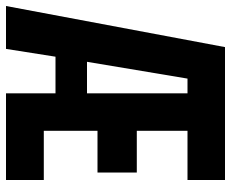

<svg xmlns="http://www.w3.org/2000/svg" viewBox="-85 -685 770 640"><g transform="rotate(90 300.0 -365.0)"><path d="M0 0 137 -730H580V-605H416V-436H555V-305H416V-126H580V0H291V-165H169L143 0ZM186 -270H291V-605H242Z"/></g></svg>

Font: NKDuy Mono ExtraBold
Style: Regular
Weight: 800
Monospace: yes
Designer: NKDuy
Foundry: NKDuy
Version: Version 2.251; ttfautohint (v1.8.4.7-5d5b)